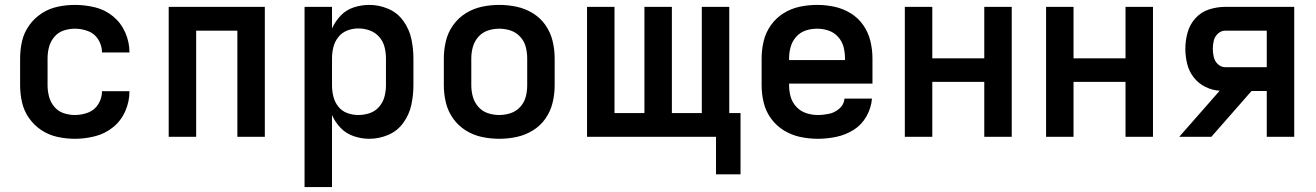

<svg xmlns="http://www.w3.org/2000/svg" viewBox="-20 -558 5368 783"><path d="M286 8Q327 8 368 -2.5Q409 -13 441.5 -39.5Q474 -66 491 -105Q508 -144 508 -186H396Q396 -158 381 -133.5Q366 -109 339.5 -99Q313 -89 286 -89Q262 -89 239.5 -96.5Q217 -104 201.5 -122.5Q186 -141 180 -164Q174 -187 174 -210V-320Q174 -344 180 -366.5Q186 -389 201.5 -407.5Q217 -426 239.5 -433.5Q262 -441 286 -441Q313 -441 339.5 -431Q366 -421 381 -396.5Q396 -372 396 -344H508Q508 -386 491 -425Q474 -464 441.5 -491Q409 -518 368 -528Q327 -538 286 -538Q250 -538 215 -530.5Q180 -523 150 -503.5Q120 -484 99 -454.5Q78 -425 70 -390.5Q62 -356 62 -320V-210Q62 -175 70 -140Q78 -105 99 -75.5Q120 -46 150 -26.5Q180 -7 215 0.5Q250 8 286 8Z M668 0H780V-433H948V0H1060V-530H668Z M1222 205H1334V-89Q1347 -59 1369.5 -36Q1392 -13 1423 -2.5Q1454 8 1486 8Q1526 8 1563.5 -8Q1601 -24 1625 -57.5Q1649 -91 1657.5 -130.5Q1666 -170 1666 -210V-320Q1666 -360 1657.5 -399.5Q1649 -439 1625 -472.5Q1601 -506 1563.5 -522Q1526 -538 1486 -538Q1454 -538 1423 -528Q1392 -518 1369.5 -494.5Q1347 -471 1334 -442V-530H1222ZM1441 -89Q1418 -89 1396 -97Q1374 -105 1359.5 -123.5Q1345 -142 1339.5 -164.5Q1334 -187 1334 -210V-320Q1334 -343 1339.5 -365.5Q1345 -388 1359.5 -406.5Q1374 -425 1396 -433.5Q1418 -442 1441 -442Q1465 -442 1487.5 -434Q1510 -426 1526 -408Q1542 -390 1548 -367Q1554 -344 1554 -320V-210Q1554 -187 1548 -164Q1542 -141 1526 -122.5Q1510 -104 1487.5 -96.5Q1465 -89 1441 -89Z M2016 8Q2052 8 2087 0.5Q2122 -7 2153 -26Q2184 -45 2204.5 -74.5Q2225 -104 2233.5 -139Q2242 -174 2242 -210V-320Q2242 -356 2233.5 -391Q2225 -426 2204.5 -455.5Q2184 -485 2153 -504Q2122 -523 2087 -530.5Q2052 -538 2016 -538Q1980 -538 1945 -530.5Q1910 -523 1879.5 -504Q1849 -485 1828 -455.5Q1807 -426 1798.5 -391Q1790 -356 1790 -320V-210Q1790 -174 1798.5 -139Q1807 -104 1828 -74.5Q1849 -45 1879.5 -26Q1910 -7 1945 0.5Q1980 8 2016 8ZM2016 -89Q1992 -89 1969.5 -96.5Q1947 -104 1931 -122Q1915 -140 1908.5 -163Q1902 -186 1902 -210V-320Q1902 -344 1908.5 -367Q1915 -390 1931 -408Q1947 -426 1969.5 -433.5Q1992 -441 2016 -441Q2040 -441 2062.5 -433.5Q2085 -426 2101.5 -408Q2118 -390 2124 -367Q2130 -344 2130 -320V-210Q2130 -186 2124 -163Q2118 -140 2101.5 -122Q2085 -104 2062.5 -96.5Q2040 -89 2016 -89Z M3000 153V-97H2954V-530H2842V-97H2720V-530H2608V-97H2486V-530H2374V0H2900V153Z M3315 8Q3353 8 3391 0Q3429 -8 3461.5 -28.5Q3494 -49 3513.5 -83.5Q3533 -118 3536 -156H3424Q3422 -132 3403.5 -115.5Q3385 -99 3361.5 -94Q3338 -89 3315 -89Q3291 -89 3268 -96.5Q3245 -104 3228 -122Q3211 -140 3204.5 -163Q3198 -186 3198 -210V-217H3538V-320Q3538 -356 3529.5 -391Q3521 -426 3500.5 -455.5Q3480 -485 3449 -504Q3418 -523 3383 -530.5Q3348 -538 3312 -538Q3276 -538 3241 -530.5Q3206 -523 3175.5 -504Q3145 -485 3124 -455.5Q3103 -426 3094.5 -391Q3086 -356 3086 -320V-210Q3086 -174 3094.5 -139Q3103 -104 3124.5 -74.5Q3146 -45 3177 -26Q3208 -7 3243.5 0.5Q3279 8 3315 8ZM3426 -313H3198V-320Q3198 -344 3204.5 -367Q3211 -390 3227 -408Q3243 -426 3265.5 -433.5Q3288 -441 3312 -441Q3336 -441 3358.5 -433.5Q3381 -426 3397.5 -408Q3414 -390 3420 -367Q3426 -344 3426 -320Z M3670 0H3782V-224H3994V0H4106V-530H3994V-320H3782V-530H3670Z M4246 0H4358V-224H4570V0H4682V-530H4570V-320H4358V-530H4246Z M4789 0H4920L5084 -187H5146V0H5258V-530H4977Q4943 -530 4910.5 -519.5Q4878 -509 4855 -483.5Q4832 -458 4823 -425Q4814 -392 4814 -359Q4814 -328 4821.5 -297.5Q4829 -267 4848 -242.5Q4867 -218 4895 -204Q4923 -190 4954 -188ZM4977 -284Q4960 -284 4947 -296Q4934 -308 4930 -325Q4926 -342 4926 -359Q4926 -376 4930 -392.5Q4934 -409 4947 -421Q4960 -433 4977 -433H5146V-284Z"/></svg>

Font: Iosevka Sparkle Semibold
Style: Regular
Weight: 600
Designer: Belleve Invis
Foundry: Belleve Invis
Version: Version 4.5.0; ttfautohint (v1.8.3)